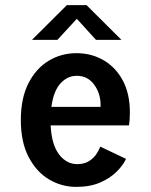

<svg xmlns="http://www.w3.org/2000/svg" viewBox="-20 -720 590 751"><path d="M278 11Q221 11 171.8 -18.2Q122.5 -47.5 92 -105.8Q61.5 -164 61.5 -250.5Q61.5 -336 91.2 -394.2Q121 -452.5 170.2 -482.2Q219.5 -512 279 -512Q338 -512 385.5 -484.2Q433 -456.5 460.5 -404.8Q488 -353 488 -280.5Q488 -263.5 487 -250.5Q486 -237.5 484.5 -229.5H178Q182 -153.5 211.2 -115.8Q240.5 -78 282 -78Q310 -78 328.5 -90Q347 -102 357.5 -118Q368 -134 372 -146.5L473 -98.5Q462 -74.5 436.8 -49Q411.5 -23.5 372 -6.2Q332.5 11 278 11ZM280 -423.5Q244 -423.5 216.8 -394Q189.5 -364.5 181 -302H373.5V-308.5Q373.5 -354.5 348.2 -389Q323 -423.5 280 -423.5ZM105 -564 241.5 -700H318.5L455 -564H355.5L280.5 -646.5L204.5 -564Z"/></svg>

Font: Trispace SemiCondensed Medium
Style: Regular
Weight: 500
Width: 4
Designer: Tyler Finck
Foundry: Etcetera Type Company
Version: Version 1.210; ttfautohint (v1.8.3)